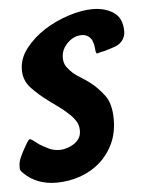

<svg xmlns="http://www.w3.org/2000/svg" viewBox="-52 -603 483 647"><g transform="rotate(-5 189.5 -279.0)"><path d="M37 -147Q39 -146 41 -145Q43 -144 45 -143Q50 -139 55 -135.5Q60 -132 66 -127Q79 -119 96 -110.5Q113 -102 135 -102Q144 -102 156.5 -105.5Q169 -109 180.5 -116Q192 -123 199.5 -134Q207 -145 207 -161Q207 -181 196.5 -196Q186 -211 173 -222Q167 -228 159.5 -234Q152 -240 144 -246L111 -270Q77 -295 53.5 -320.5Q30 -346 30 -381Q30 -420 56 -453.5Q82 -487 120 -511.5Q158 -536 203 -550.5Q248 -565 285 -565Q327 -565 356 -545.5Q385 -526 385 -481Q385 -463 373.5 -449Q362 -435 342 -430Q340 -429 331.5 -426.5Q323 -424 313 -421Q308 -420 303.5 -419Q299 -418 295 -417Q289 -415 289 -415H286Q285 -416 283 -422Q283 -424 282.5 -427Q282 -430 282 -432Q281 -436 281 -439Q281 -442 280 -446Q278 -453 275 -461Q263 -481 241 -481Q214 -481 192.5 -459.5Q171 -438 171 -410Q171 -391 180.5 -378.5Q190 -366 201 -356Q212 -347 226 -338.5Q240 -330 255 -319Q281 -299 302.5 -270.5Q324 -242 324 -189Q324 -144 307.5 -108Q291 -72 262.5 -46.5Q234 -21 195.5 -7Q157 7 113 7Q47 7 4 -35Q-6 -44 -6 -51V-59Q-6 -68 -3.5 -76.5Q-1 -85 4 -95Q9 -106 14.5 -115.5Q20 -125 25 -134Q30 -142 32.5 -144.5Q35 -147 37 -147Z"/></g></svg>

Font: Bangerz
Style: Regular
Weight: 400
Designer: vernon adams
Foundry: Vernon Adams
Version: Version 2.10;February 7, 2025;FontCreator 13.0.0.2683 64-bit